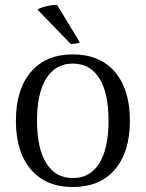

<svg xmlns="http://www.w3.org/2000/svg" viewBox="-20 -740 587 773"><path d="M131 -701Q137 -706 151 -710.5Q165 -715 181.5 -718Q198 -721 210 -720L301 -570Q298 -566 286 -564.5Q274 -563 265 -563ZM273 13Q165 13 104.5 -57.5Q44 -128 44 -254Q44 -380 104.5 -450.5Q165 -521 273 -521Q382 -521 442.5 -450.5Q503 -380 503 -254Q503 -128 442.5 -57.5Q382 13 273 13ZM273 -23Q343 -23 380 -83Q417 -143 417 -254Q417 -365 380 -424.5Q343 -484 273 -484Q204 -484 166.5 -424.5Q129 -365 129 -254Q129 -143 166.5 -83Q204 -23 273 -23Z"/></svg>

Font: Arima Thin
Style: Regular
Weight: 400
Version: Version 1.100